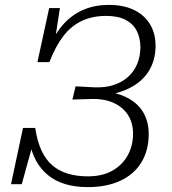

<svg xmlns="http://www.w3.org/2000/svg" viewBox="-20 -748 703 785"><path d="M339 17Q287 17 246 4.5Q205 -8 175.5 -32.5Q146 -57 127.5 -91Q109 -125 101 -168L117 -169L69 5H25L74 -225H124Q132 -171 149.5 -133Q167 -95 194 -72Q221 -49 257.5 -38Q294 -27 339 -27Q399 -27 440 -50.5Q481 -74 502.5 -113.5Q524 -153 524 -201Q524 -245 503.5 -277.5Q483 -310 443 -328Q403 -346 343 -343L276 -341L289 -395L365 -391Q410 -389 445 -400.5Q480 -412 504.5 -434.5Q529 -457 541.5 -488Q554 -519 554 -554Q554 -592 539.5 -621Q525 -650 494 -666.5Q463 -683 414 -683Q358 -683 314.5 -662.5Q271 -642 239 -600.5Q207 -559 182 -494H133L181 -715H225L200 -553L183 -558Q208 -616 243.5 -653.5Q279 -691 324.5 -709.5Q370 -728 425 -728Q485 -728 527.5 -707.5Q570 -687 593 -649.5Q616 -612 616 -560Q616 -499 585.5 -453Q555 -407 495 -381Q435 -355 343 -355L431 -386L422 -348L351 -378Q429 -378 481.5 -357Q534 -336 561 -296Q588 -256 588 -200Q588 -133 558 -84Q528 -35 472 -9Q416 17 339 17Z"/></svg>

Font: Roboto Serif ExtraLight
Style: Italic
Weight: 250
Italic angle: -10°
Designer: Greg Gazdowicz
Foundry: Commercial Type
Version: Version 1.008